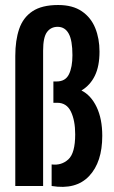

<svg xmlns="http://www.w3.org/2000/svg" viewBox="-20 -742 453 766"><path d="M41 0V-519Q41 -581 56.5 -626.5Q72 -672 109.5 -697Q147 -722 212 -722Q270 -722 306.5 -697Q343 -672 360 -630Q377 -588 377 -536Q377 -478 358.5 -440Q340 -402 305 -381Q343 -362 365.5 -315Q388 -268 388 -200Q388 -95 335.5 -39.5Q283 16 186 0V-86Q225 -81 252.5 -106Q280 -131 280 -206Q280 -261 263 -296.5Q246 -332 208 -332H193V-417H206Q241 -417 255 -445.5Q269 -474 269 -522Q269 -581 254 -608Q239 -635 210 -635Q183 -635 167.5 -614Q152 -593 152 -540V0Z"/></svg>

Font: Special Gothic Condensed Medium
Style: Regular
Weight: 500
Width: 3
Designer: Alistair McCready
Foundry: Monolith
Version: Version 1.000; ttfautohint (v1.8.4.7-5d5b)